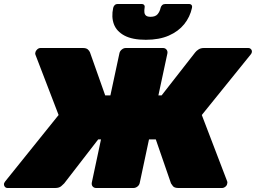

<svg xmlns="http://www.w3.org/2000/svg" viewBox="-42 -940 1280 960"><path d="M1199 -700Q1208 -700 1213.5 -693.5Q1219 -687 1217 -678Q1215 -671 1211 -667L967 -365L1094 -33Q1096 -28 1094 -22Q1093 -13 1085 -6.5Q1077 0 1068 0H850Q830 0 822.5 -9.5Q815 -19 813 -23L737 -243H703L657 -27Q655 -15 645.5 -7.5Q636 0 625 0H439Q428 0 421.5 -7.5Q415 -15 417 -27L463 -243H449L279 -23Q275 -19 264.5 -9.5Q254 0 234 0H-4Q-13 0 -18 -6.5Q-23 -13 -22 -22Q-21 -24 -19.5 -27.5Q-18 -31 -16 -33L251 -365L135 -667Q133 -672 135 -678Q137 -687 144.5 -693.5Q152 -700 161 -700H372Q389 -700 397 -693Q405 -686 408 -678L484 -463H510L555 -673Q557 -684 566.5 -692Q576 -700 587 -700H773Q784 -700 790.5 -692Q797 -684 795 -673L750 -463H766L934 -678Q940 -686 951 -693Q962 -700 978 -700ZM687 -741Q620 -741 580.5 -762Q541 -783 527.5 -819Q514 -855 524 -901Q526 -909 531.5 -914.5Q537 -920 547 -920H666Q675 -920 679 -914.5Q683 -909 681 -901Q679 -889 680 -878.5Q681 -868 688 -862Q695 -856 711 -856Q735 -856 746 -869Q757 -882 761 -901Q763 -909 769 -914.5Q775 -920 784 -920H903Q912 -920 916 -914.5Q920 -909 918 -901Q908 -855 879 -819Q850 -783 802 -762Q754 -741 687 -741Z"/></svg>

Font: Rubik Light Black
Style: Italic
Weight: 900
Italic angle: -12°
Version: Version 2.104